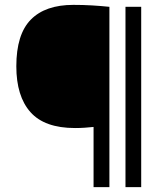

<svg xmlns="http://www.w3.org/2000/svg" viewBox="-20 -768 690 788"><path d="M364 0V-247Q345.5 -245 327.2 -243.8Q309 -242.5 288 -242.5Q163 -242.5 105 -307.8Q47 -373 47 -496Q47 -627 106.5 -687.5Q166 -748 281 -748Q320.5 -748 358 -745.8Q395.5 -743.5 429 -740V0ZM495 0V-740H559.5V0Z"/></svg>

Font: Encode Sans SC SemiExpanded
Style: Regular
Weight: 400
Width: 6
Designer: Multiple Designers
Foundry: Impallari Type
Version: Version 3.002